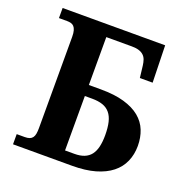

<svg xmlns="http://www.w3.org/2000/svg" viewBox="-128 -829 907 945"><g transform="rotate(20 325.5 -357.0)"><path d="M578.1 -713.9 583 -520H516.1L508.8 -582Q506.8 -598.6 502.2 -611.8Q497.6 -625 488 -634Q478.5 -643.1 463.4 -647.9Q448.2 -652.8 425.8 -652.8H292V-401.9H355Q426.8 -401.9 477.3 -387.2Q527.8 -372.6 559.8 -346.2Q591.8 -319.8 606.4 -283Q621.1 -246.1 621.1 -202.1Q621.1 -157.2 604.7 -119.9Q588.4 -82.5 554.9 -55.9Q521.5 -29.3 470.5 -14.6Q419.4 0 350.1 0H41V-53.2H83Q98.1 -53.2 107.9 -56.9Q117.7 -60.5 123.5 -68.4Q129.4 -76.2 131.6 -88.9Q133.8 -101.6 133.8 -119.1V-596.2Q133.8 -616.7 130.1 -629.4Q126.5 -642.1 119.9 -649.2Q113.3 -656.2 104 -658.7Q94.7 -661.1 83 -661.1H41V-713.9ZM292 -59.1H340.8Q371.1 -59.1 392.3 -67.6Q413.6 -76.2 426.8 -93.3Q439.9 -110.4 446 -136.2Q452.1 -162.1 452.1 -196.8Q452.1 -236.8 445.3 -264.9Q438.5 -293 423.8 -310.5Q409.2 -328.1 386 -336.2Q362.8 -344.2 330.1 -344.2H292Z"/></g></svg>

Font: Droid Serif
Style: Bold
Weight: 700
Designer: Monotype Design team
Foundry: Monotype Imaging Inc.
Version: Version 1.03